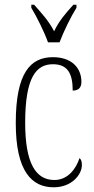

<svg xmlns="http://www.w3.org/2000/svg" viewBox="-20 -786 398 816"><path d="M184 -606H233C250 -651 281 -715 305 -753V-766H292C257 -727 232 -699 210 -653C186 -699 159 -727 125 -766H113V-753C136 -715 168 -651 184 -606ZM208 10C287 10 328 -46 328 -84C328 -100 325 -108 318 -114C303 -69 269 -21 211 -21C131 -21 87 -94 87 -264C87 -458 134 -513 205 -513C268 -513 289 -473 289 -401C311 -401 326 -411 326 -438C326 -498 284 -543 205 -543C111 -543 47 -479 47 -263C47 -58 115 10 208 10Z"/></svg>

Font: Noto Serif Khmer ExtraCondensed ExtraLight
Style: Regular
Weight: 200
Width: 2
Designer: Danh Hong and the Monotype Design Team
Foundry: Monotype Imaging Inc.
Version: Version 2.004